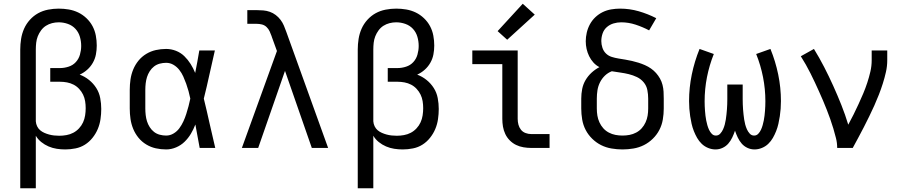

<svg xmlns="http://www.w3.org/2000/svg" viewBox="-20 -789 4840 1024"><path d="M88 215V-525Q88 -553 92.5 -581.5Q97 -610 108.5 -636Q120 -662 139.5 -683.5Q159 -705 183.5 -718.5Q208 -732 236.5 -737.5Q265 -743 293 -743Q320 -743 346.5 -738.5Q373 -734 397 -722.5Q421 -711 441 -692Q461 -673 473.5 -649.5Q486 -626 491 -599.5Q496 -573 496 -546Q496 -522 491.5 -498.5Q487 -475 475 -454Q463 -433 445 -417Q427 -401 405 -391Q432 -381 455 -362.5Q478 -344 493.5 -319.5Q509 -295 514.5 -266Q520 -237 520 -208Q520 -181 516 -153.5Q512 -126 501.5 -101Q491 -76 473.5 -54Q456 -32 433 -17.5Q410 -3 382.5 2.5Q355 8 328 8Q305 8 282.5 4.5Q260 1 239 -8Q218 -17 200 -31.5Q182 -46 171 -65V215ZM296 -65Q315 -65 334.5 -68.5Q354 -72 371 -81Q388 -90 401.5 -104.5Q415 -119 423 -136.5Q431 -154 434 -173.5Q437 -193 437 -212Q437 -231 434 -249.5Q431 -268 423 -284.5Q415 -301 402 -315Q389 -329 372.5 -337.5Q356 -346 337.5 -349.5Q319 -353 300 -353H248V-426H300Q323 -426 346 -433.5Q369 -441 384.5 -458Q400 -475 406.5 -498Q413 -521 413 -544Q413 -569 406 -593Q399 -617 382.5 -635Q366 -653 342 -661.5Q318 -670 293 -670Q275 -670 257.5 -665.5Q240 -661 225 -651.5Q210 -642 199 -627Q188 -612 181.5 -595.5Q175 -579 173 -561Q171 -543 171 -525V-146V-142Q172 -128 178 -115.5Q184 -103 194 -94.5Q204 -86 216.5 -80.5Q229 -75 242 -71.5Q255 -68 268.5 -66.5Q282 -65 296 -65Z M866 8Q838 8 811 2Q784 -4 760 -18.5Q736 -33 718.5 -54.5Q701 -76 690.5 -101.5Q680 -127 676 -154.5Q672 -182 672 -210V-310Q672 -338 676 -365.5Q680 -393 690.5 -418.5Q701 -444 718.5 -465.5Q736 -487 760 -501.5Q784 -516 811 -522Q838 -528 866 -528Q893 -528 918.5 -518Q944 -508 963 -489.5Q982 -471 996.5 -448Q1011 -425 1021 -400Q1027 -430 1032.5 -460Q1038 -490 1043 -520H1126Q1111 -456 1097 -391.5Q1083 -327 1067 -263Q1083 -198 1097.5 -132Q1112 -66 1128 0H1045Q1039 -31 1033.5 -62Q1028 -93 1022 -125Q1012 -99 998 -75.5Q984 -52 964.5 -33Q945 -14 919 -3Q893 8 866 8ZM866 -66Q887 -66 905.5 -77Q924 -88 936.5 -105Q949 -122 958 -141.5Q967 -161 973.5 -181.5Q980 -202 985.5 -222.5Q991 -243 995 -263Q991 -283 985.5 -303Q980 -323 973 -342.5Q966 -362 957.5 -381Q949 -400 936 -416.5Q923 -433 905 -443.5Q887 -454 866 -454Q849 -454 832 -449.5Q815 -445 801.5 -434.5Q788 -424 778.5 -409Q769 -394 764 -378Q759 -362 757 -344.5Q755 -327 755 -310V-210Q755 -193 757 -175.5Q759 -158 764 -142Q769 -126 778.5 -111Q788 -96 801.5 -85.5Q815 -75 832 -70.5Q849 -66 866 -66Z M1270 0 1457 -517 1429 -594Q1429 -594 1429 -594Q1429 -594 1429 -595Q1424 -609 1418 -622Q1412 -635 1401.5 -645Q1391 -655 1377 -658.5Q1363 -662 1348 -662H1299V-735H1348Q1366 -735 1384 -733.5Q1402 -732 1419 -726Q1436 -720 1450.5 -709Q1465 -698 1476 -683.5Q1487 -669 1494 -652.5Q1501 -636 1507 -619L1730 0H1643L1500 -411L1357 0Z M1888 215V-525Q1888 -553 1892.5 -581.5Q1897 -610 1908.5 -636Q1920 -662 1939.5 -683.5Q1959 -705 1983.5 -718.5Q2008 -732 2036.5 -737.5Q2065 -743 2093 -743Q2120 -743 2146.5 -738.5Q2173 -734 2197 -722.5Q2221 -711 2241 -692Q2261 -673 2273.5 -649.5Q2286 -626 2291 -599.5Q2296 -573 2296 -546Q2296 -522 2291.5 -498.5Q2287 -475 2275 -454Q2263 -433 2245 -417Q2227 -401 2205 -391Q2232 -381 2255 -362.5Q2278 -344 2293.5 -319.5Q2309 -295 2314.5 -266Q2320 -237 2320 -208Q2320 -181 2316 -153.5Q2312 -126 2301.5 -101Q2291 -76 2273.5 -54Q2256 -32 2233 -17.5Q2210 -3 2182.5 2.5Q2155 8 2128 8Q2105 8 2082.5 4.5Q2060 1 2039 -8Q2018 -17 2000 -31.5Q1982 -46 1971 -65V215ZM2096 -65Q2115 -65 2134.5 -68.5Q2154 -72 2171 -81Q2188 -90 2201.5 -104.5Q2215 -119 2223 -136.5Q2231 -154 2234 -173.5Q2237 -193 2237 -212Q2237 -231 2234 -249.5Q2231 -268 2223 -284.5Q2215 -301 2202 -315Q2189 -329 2172.5 -337.5Q2156 -346 2137.5 -349.5Q2119 -353 2100 -353H2048V-426H2100Q2123 -426 2146 -433.5Q2169 -441 2184.5 -458Q2200 -475 2206.5 -498Q2213 -521 2213 -544Q2213 -569 2206 -593Q2199 -617 2182.5 -635Q2166 -653 2142 -661.5Q2118 -670 2093 -670Q2075 -670 2057.5 -665.5Q2040 -661 2025 -651.5Q2010 -642 1999 -627Q1988 -612 1981.5 -595.5Q1975 -579 1973 -561Q1971 -543 1971 -525V-146V-142Q1972 -128 1978 -115.5Q1984 -103 1994 -94.5Q2004 -86 2016.5 -80.5Q2029 -75 2042 -71.5Q2055 -68 2068.5 -66.5Q2082 -65 2096 -65Z M2813 0Q2793 0 2772 -3.5Q2751 -7 2732.5 -16Q2714 -25 2699 -40Q2684 -55 2675 -74Q2666 -93 2662.5 -113.5Q2659 -134 2659 -155V-447H2499V-520H2741V-155Q2741 -139 2745 -124Q2749 -109 2758.5 -97Q2768 -85 2783 -79.5Q2798 -74 2813 -74H2911V0ZM2685 -577 2634 -623 2768 -769 2832 -711Z M3300 8Q3271 8 3241.5 3Q3212 -2 3186 -15Q3160 -28 3138.5 -49Q3117 -70 3103.5 -96Q3090 -122 3085 -151.5Q3080 -181 3080 -210V-263Q3080 -289 3085 -314.5Q3090 -340 3103 -362Q3116 -384 3135 -401.5Q3154 -419 3177 -431Q3159 -440 3145 -455.5Q3131 -471 3122 -489.5Q3113 -508 3108.5 -528Q3104 -548 3104 -569Q3104 -592 3109.5 -615.5Q3115 -639 3126.5 -660Q3138 -681 3155.5 -697.5Q3173 -714 3194.5 -724.5Q3216 -735 3240 -739Q3264 -743 3287 -743Q3338 -743 3386.5 -729Q3435 -715 3480 -692L3442 -627Q3408 -645 3370 -657.5Q3332 -670 3293 -670Q3272 -670 3252 -664Q3232 -658 3216.5 -644.5Q3201 -631 3194 -611Q3187 -591 3187 -570Q3187 -552 3193 -534Q3199 -516 3212 -503.5Q3225 -491 3242.5 -485.5Q3260 -480 3278.5 -477Q3297 -474 3315 -471Q3333 -468 3350.5 -464Q3368 -460 3385.5 -454.5Q3403 -449 3420 -441.5Q3437 -434 3452 -423.5Q3467 -413 3479 -399.5Q3491 -386 3500 -370Q3509 -354 3513.5 -336Q3518 -318 3519 -300Q3520 -282 3520 -263V-210Q3520 -181 3515 -151.5Q3510 -122 3496.5 -96Q3483 -70 3461.5 -49Q3440 -28 3414 -15Q3388 -2 3358.5 3Q3329 8 3300 8ZM3300 -66Q3319 -66 3337.5 -69.5Q3356 -73 3373 -82Q3390 -91 3402.5 -105Q3415 -119 3423 -136.5Q3431 -154 3434 -172.5Q3437 -191 3437 -210V-263Q3437 -286 3432.5 -309Q3428 -332 3413 -350Q3398 -368 3377 -378Q3356 -388 3333.5 -393.5Q3311 -399 3288.5 -402Q3266 -405 3243 -409Q3222 -401 3206 -385.5Q3190 -370 3180 -350Q3170 -330 3166.5 -308Q3163 -286 3163 -263V-210Q3163 -191 3166 -172.5Q3169 -154 3177 -136.5Q3185 -119 3197.5 -105Q3210 -91 3227 -82Q3244 -73 3262.5 -69.5Q3281 -66 3300 -66Z M3796 8Q3776 8 3756.5 0Q3737 -8 3722.5 -22Q3708 -36 3698 -53.5Q3688 -71 3680.5 -90Q3673 -109 3668.5 -129Q3664 -149 3661 -169Q3658 -189 3656.5 -209Q3655 -229 3655 -250Q3655 -321 3669.5 -391.5Q3684 -462 3711 -528L3787 -501Q3763 -441 3750.5 -377.5Q3738 -314 3738 -249Q3738 -236 3738.5 -223.5Q3739 -211 3740 -198Q3741 -185 3742.5 -172Q3744 -159 3746.5 -146.5Q3749 -134 3752.5 -121.5Q3756 -109 3761.5 -97Q3767 -85 3776 -75.5Q3785 -66 3798 -66Q3812 -66 3821.5 -76.5Q3831 -87 3836.5 -99.5Q3842 -112 3845.5 -125Q3849 -138 3851 -151.5Q3853 -165 3854.5 -178.5Q3856 -192 3857 -205.5Q3858 -219 3858.5 -232.5Q3859 -246 3859 -260V-338H3941V-260Q3941 -246 3941.5 -232.5Q3942 -219 3943 -205.5Q3944 -192 3945.5 -178.5Q3947 -165 3949 -151.5Q3951 -138 3954.5 -125Q3958 -112 3963.5 -99.5Q3969 -87 3978.5 -76.5Q3988 -66 4002 -66Q4015 -66 4024 -75.5Q4033 -85 4038.5 -97Q4044 -109 4047.5 -121.5Q4051 -134 4053.5 -146.5Q4056 -159 4057.5 -172Q4059 -185 4060 -198Q4061 -211 4061.5 -223.5Q4062 -236 4062 -249Q4062 -314 4049.5 -377.5Q4037 -441 4013 -501L4089 -528Q4116 -462 4130.5 -391.5Q4145 -321 4145 -250Q4145 -229 4143.5 -209Q4142 -189 4139 -169Q4136 -149 4131.5 -129Q4127 -109 4119.5 -90Q4112 -71 4102 -53.5Q4092 -36 4077.5 -22Q4063 -8 4043.5 0Q4024 8 4004 8Q3984 8 3966 -0.5Q3948 -9 3935.5 -23.5Q3923 -38 3914.5 -56Q3906 -74 3900 -92Q3894 -74 3885.5 -56Q3877 -38 3864.5 -23.5Q3852 -9 3834 -0.5Q3816 8 3796 8Z M4445 0Q4445 -27 4438.5 -52.5Q4432 -78 4424.5 -103.5Q4417 -129 4408 -154Q4399 -179 4389.5 -203.5Q4380 -228 4369.5 -252.5Q4359 -277 4348 -301.5Q4337 -326 4326 -349.5Q4315 -373 4303 -397Q4291 -421 4278 -444Q4265 -467 4251 -489L4321 -528Q4350 -481 4375.5 -431.5Q4401 -382 4424 -331Q4447 -280 4467.5 -228.5Q4488 -177 4504 -124Q4519 -151 4532.5 -178.5Q4546 -206 4559 -234Q4572 -262 4584 -290.5Q4596 -319 4605.5 -348Q4615 -377 4622 -407Q4629 -437 4629 -468V-520H4712V-468Q4712 -436 4705 -405Q4698 -374 4688.5 -344Q4679 -314 4667.5 -284.5Q4656 -255 4643 -226Q4630 -197 4616 -168.5Q4602 -140 4587.5 -111.5Q4573 -83 4558 -55.5Q4543 -28 4528 0Z"/></svg>

Font: Iosevka Meiseki Sans
Style: Regular
Weight: 400
Monospace: yes
Designer: Belleve Invis
Foundry: Belleve Invis
Version: Version 11.2.6; ttfautohint (v1.8.4)